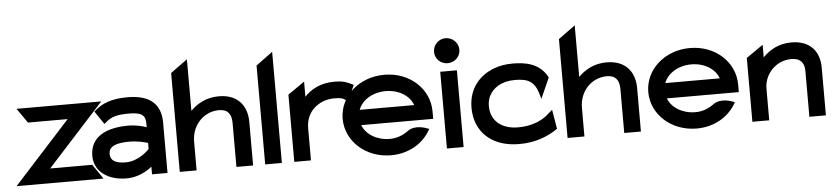

<svg xmlns="http://www.w3.org/2000/svg" viewBox="-41 -883 4894 1124"><g transform="rotate(-5 2405.5 -321.0)"><path d="M471 -86H224L556 -451H58L118 -365H351L19 0H530Z M511 -395 563 -318 574 -327C609 -358 644 -366 711 -366C785 -366 808 -349 808 -298V-277C788 -285 746 -296 700 -296C575 -296 476 -252 476 -138C476 -46 555 11 666 11C733 11 788 -22 815 -45V0H906V-296C906 -408 839 -462 711 -462C616 -462 562 -439 519 -402ZM578 -140C578 -188 627 -202 700 -202C745 -202 790 -191 808 -185V-149C796 -136 739 -83 669 -83C609 -83 578 -101 578 -140Z M1409 -256C1409 -352 1354 -421 1244 -421C1169 -421 1116 -389 1077 -350V-653L978 -581V0H1077V-168C1077 -221 1097 -263 1125 -292C1150 -318 1189 -340 1238 -340C1290 -340 1311 -310 1311 -258V0H1409Z M1578 0V-653L1480 -581V0Z M2026 -424C1999 -436 1983 -447 1924 -447C1844 -447 1787 -415 1749 -374V-463L1651 -395V0H1749V-190C1749 -239 1768 -279 1798 -306C1825 -330 1863 -350 1916 -350C1960 -350 1967 -345 1984 -333L1996 -325L2037 -419Z M2483 -180V-224C2483 -356 2370 -462 2220 -462C2070 -462 1955 -357 1955 -226C1955 -95 2070 11 2220 11C2319 11 2403 -37 2447 -110L2455 -123L2442 -128C2441 -128 2374 -157 2327 -121C2297 -99 2261 -85 2220 -85C2145 -85 2081 -124 2060 -180ZM2059 -270C2079 -326 2143 -366 2220 -366C2296 -366 2360 -326 2379 -270Z M2596 -497C2637 -497 2671 -529 2671 -570C2671 -611 2637 -644 2596 -644C2555 -644 2522 -611 2522 -570C2522 -529 2555 -497 2596 -497ZM2646 -451H2548V0H2646Z M3200 -59 3181 -172 3141 -138C3102 -108 3046 -87 2974 -87C2880 -87 2814 -137 2814 -226C2814 -246 2818 -264 2825 -281C2848 -329 2898 -365 2979 -365C3057 -365 3093 -345 3115 -273L3124 -241L3178 -362L3175 -368C3130 -450 3045 -462 2974 -462C2933 -462 2897 -456 2863 -443C2776 -410 2712 -336 2712 -225C2712 -192 2717 -160 2729 -131C2762 -48 2843 11 2974 11C3072 11 3146 -21 3200 -59Z M3688 -256C3688 -352 3633 -421 3523 -421C3448 -421 3395 -389 3356 -350V-653L3257 -581V0H3356V-168C3356 -221 3376 -263 3404 -292C3429 -318 3468 -340 3517 -340C3569 -340 3590 -310 3590 -258V0H3688Z M4279 -180V-224C4279 -356 4166 -462 4016 -462C3866 -462 3751 -357 3751 -226C3751 -95 3866 11 4016 11C4115 11 4199 -37 4243 -110L4251 -123L4238 -128C4237 -128 4170 -157 4123 -121C4093 -99 4057 -85 4016 -85C3941 -85 3877 -124 3856 -180ZM3855 -270C3875 -326 3939 -366 4016 -366C4092 -366 4156 -326 4175 -270Z M4775 -281C4775 -375 4721 -443 4611 -443C4536 -443 4482 -411 4442 -370V-444L4343 -375V0H4442V-186C4442 -235 4464 -275 4492 -302C4517 -326 4554 -346 4603 -346C4655 -346 4678 -317 4678 -269V0H4775Z"/></g></svg>

Font: Charger
Style: ExBd
Weight: 400
Designer: Jasper
Foundry: Cannot Into Space Fonts
Version: Version 0.99